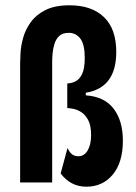

<svg xmlns="http://www.w3.org/2000/svg" viewBox="-20 -689 513 725"><path d="M306 16Q247 16 209 -34L235 -130Q243 -113 252.5 -106Q262 -99 276 -99Q298 -99 311 -121Q324 -143 324 -179Q324 -215 313 -235.5Q302 -256 287 -265.5Q272 -275 257 -278Q242 -281 234 -281V-374Q249 -374 264.5 -381.5Q280 -389 290 -409.5Q300 -430 300 -471Q300 -521 283.5 -543Q267 -565 240 -565Q216 -565 203.5 -553Q191 -541 185.5 -523Q180 -505 178.5 -487Q177 -469 177 -456V0H56V-450Q56 -463 57.5 -489.5Q59 -516 67.5 -546.5Q76 -577 96 -605Q116 -633 151.5 -651Q187 -669 243 -669Q326 -669 372.5 -624.5Q419 -580 419 -493Q419 -357 304 -339V-329Q375 -324 409.5 -278Q444 -232 444 -158Q444 -76 406 -30Q368 16 306 16Z"/></svg>

Font: Bricolage Grotesque 12pt Condensed SemiBold
Style: Regular
Weight: 600
Width: 3
Designer: Mathieu Triay
Foundry: Atelier Triay
Version: Version 1.001; ttfautohint (v1.8.4.7-5d5b);gftools[0.9.33.de